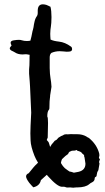

<svg xmlns="http://www.w3.org/2000/svg" viewBox="-20 -670 490 892"><path d="M323.2 132.3Q334 130.9 344.2 128.4Q377 121.1 377 90.3Q377 86.9 375 76.7Q373 58.6 370.6 56.2L371.1 54.2Q371.1 50.3 367.9 47.9Q364.7 45.4 361.3 42.5Q358.9 37.1 352.5 34.7Q349.6 33.7 347.7 32.7L339.4 30.3Q337.4 26.9 334.5 26.9Q332.5 26.9 330.1 29.3Q321.8 29.3 314 30.3Q307.6 33.7 302.7 35.2Q297.9 39.6 296.4 45.4Q285.2 52.2 268.1 69.3Q265.1 76.2 263.7 83Q263.2 83.5 263.2 84.5Q263.2 86.4 264.6 90.3Q272 102.5 281.2 111.3L294.4 121.1L303.2 127Q306.2 127.4 309.1 127.9Q312 128.4 314.5 129.4Q320.3 131.8 323.2 132.3ZM125 -146.5 119.6 -267.6 118.2 -290Q116.2 -314.5 115.2 -327.6V-347.7L116.7 -367.2Q117.2 -374 117.2 -390.1V-403.3L117.7 -415.5Q113.8 -415.5 110.8 -416.5L106 -417.5Q103 -418 100.6 -418H98.6Q91.3 -417 85 -417Q63 -417 48.3 -427.2L41 -431.2L33.7 -434.6Q25.4 -439.5 25.4 -445.3Q25.4 -448.7 28.8 -452.6Q33.7 -458 33.7 -458.5Q33.7 -459 32.7 -460.4L32.2 -462.4L30.8 -464.8Q29.3 -468.3 29.3 -471.2Q29.3 -481 45.4 -482.9Q58.6 -484.9 67.4 -484.9Q76.7 -484.9 81.1 -482.9Q91.8 -479.5 104.5 -479.5Q112.3 -479.5 121.1 -481L123.5 -490.2L126 -500Q127.9 -512.2 130.4 -522L131.3 -526.4L132.8 -530.8L135.7 -543.5L137.7 -556.6L140.6 -570.3Q144 -585.4 151.9 -595.7Q154.8 -600.1 155.3 -608.4V-622.1Q156.2 -649.9 179.2 -649.9Q186 -649.9 194.8 -647.5Q198.7 -646.5 204.1 -643.6L209 -641.1L214.4 -638.7Q219.2 -620.1 219.2 -590.8Q219.2 -578.6 218.3 -564Q217.8 -555.2 216.3 -545.9L215.3 -538.6L214.4 -531.7Q213.4 -522.5 213.4 -513.2Q213.4 -506.3 213.9 -499L214.4 -493.2L214.8 -486.3Q228 -479.5 254.4 -476.6Q282.2 -473.6 309.6 -453.6Q312.5 -452.1 314 -447.8Q314.9 -444.8 314.9 -442.4V-440.4Q314 -430.7 300.3 -430.2L290 -429.7L272.9 -431.2Q265.1 -432.1 257.3 -432.1Q236.8 -432.1 218.8 -424.3Q210.9 -417.5 210.9 -403.3V-353.5Q211.4 -324.7 214.8 -305.7Q217.8 -291 219.2 -266.6L212.9 -226.6V-223.6Q209.5 -202.1 209.5 -167Q209.5 -162.1 206.5 -159.2Q199.7 -151.9 199.7 -128.4Q203.1 -125.5 203.1 -98.1L201.7 -30.8Q201.7 -29.8 198.2 -22.5Q197.3 -21.5 197.3 -19.5L205.6 -9.8Q207.5 -6.3 212.4 11.2Q212.9 11.7 212.9 12.7Q219.7 -0.5 228.5 -8.8L233.9 -15.6L243.2 -21Q248 -27.3 251.5 -30.3Q265.6 -39.6 272.9 -41.5Q278.8 -46.4 287.6 -46.4L294.4 -45.9Q302.2 -46.9 309.6 -46.9L326.2 -46.4H339.8Q362.3 -46.4 380.9 -36.1Q382.8 -33.7 392.6 -29.3Q429.7 0.5 440.9 43Q441.9 47.9 441.9 51.8Q441.9 55.2 439.5 63.5L444.3 70.8Q440.4 79.1 440.4 82Q440.4 86.4 442.4 89.8Q439 106.9 437 120.6Q435.5 124 432.1 129.4L429.2 143.1Q429.2 150.9 423.3 152.3Q419.9 153.8 419.9 158.7Q419.9 170.9 408.2 176.8Q400.4 180.2 394 186Q377.4 200.2 339.4 200.7H334.5Q327.6 200.7 325.7 201.4Q323.7 202.1 320.8 202.1Q315.4 202.1 305.7 200.7L294.4 201.2Q286.6 201.2 281.7 198.2L272.5 197.3Q271 197.8 268.6 197.8Q247.1 197.8 204.6 150.4L197.3 142.1Q182.6 156.2 169.9 167Q164.6 193.4 134.8 200.2Q130.9 195.8 127 192.1Q123 188.5 116.2 179.7Q101.1 159.7 101.1 149.4Q101.6 139.2 113.3 134.8L135.3 107.9Q140.1 101.6 156.7 85.9Q146 68.4 140.1 53.7Q123 10.3 122.1 -17.1Q121.1 -32.7 121.1 -50.3Q121.1 -76.2 125 -146.5Z"/></svg>

Font: Kurland
Style: Regular
Weight: 400
Designer: GGBot
Version: 0.22